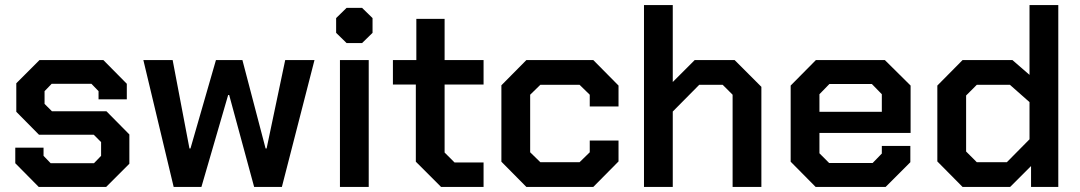

<svg xmlns="http://www.w3.org/2000/svg" viewBox="-20 -734 4241 754"><path d="M40 -93V-154H151V-122L179 -93H349L377 -122V-176L348 -205H133L44 -295V-407L135 -498H386L478 -405V-344H367V-376L339 -405H183L155 -376V-326L184 -297H398L488 -206V-91L397 0H132Z M543 -498H658L724 -151H728L828 -498H932L1023 -151H1027L1100 -498H1215L1087 0H978L880 -361H876L771 0H662Z M1300 -605V-663L1341 -703H1402L1443 -663V-605L1402 -565H1341ZM1315 -498H1428V0H1315Z M1613 -99V-402H1523V-498H1615V-660H1726V-498H1879V-402H1726V-135L1765 -96H1879V0H1712Z M1949 -99V-399L2047 -498H2310L2409 -398V-316H2296V-362L2256 -401H2102L2062 -362V-136L2102 -97H2256L2296 -136V-182H2409V-100L2310 0H2047Z M2509 -714H2622V-412L2708 -498H2865L2970 -393V0H2857V-362L2818 -401H2726L2622 -296V0H2509Z M3085 -99V-398L3184 -498H3455L3556 -398V-212H3198V-132L3236 -94H3407L3443 -131V-161H3555V-97L3458 0H3183ZM3443 -295V-364L3404 -404H3237L3198 -364V-295Z M3661 -100V-398L3760 -498H3956L4023 -440V-714H4136V0H4029V-82L3947 0H3760ZM3934 -97 4023 -187V-333L3946 -401H3816L3774 -359V-139L3816 -97Z"/></svg>

Font: Chakra Petch SemiBold
Style: Regular
Weight: 600
Designer: Katatrad Aksorn Co.,Ltd.
Foundry: Cadson Demak Co.,Ltd.
Version: Version 1.000; ttfautohint (v1.6)